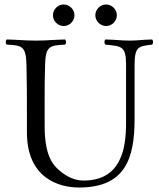

<svg xmlns="http://www.w3.org/2000/svg" viewBox="-20 -826 708 856"><path d="M179 -269V-383C179 -433 179 -475 181 -536C183 -619 200 -624 270 -627C276 -633 276 -644 270 -650C221 -649 191 -645 140 -645C89 -645 60 -649 10 -650C4 -644 4 -633 10 -627C80 -624 96 -619 98 -536C100 -453 100 -404 100 -321V-236C100 -32 242 10 332 10C537 10 580 -117 580 -295V-536C580 -619 598 -620 658 -627C664 -633 664 -644 658 -650C609 -649 598 -645 560 -645C517 -645 500 -649 450 -650C444 -644 444 -633 450 -627C525 -620 542 -619 542 -536V-277C542 -165 521 -21 352 -21C304 -21 264 -47 234 -76C185 -123 179 -204 179 -269ZM216 -758C216 -732 238 -710 264 -710C290 -710 312 -732 312 -758C312 -784 290 -806 264 -806C238 -806 216 -784 216 -758ZM405 -758C405 -732 427 -710 453 -710C479 -710 501 -732 501 -758C501 -784 479 -806 453 -806C427 -806 405 -784 405 -758Z"/></svg>

Font: Libertinus Serif Display
Style: Regular
Weight: 400
Designer: Philipp H. Poll, Khaled Hosny
Foundry: Caleb Maclennan
Version: Version 7.050;RELEASE